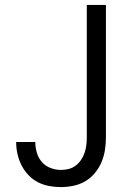

<svg xmlns="http://www.w3.org/2000/svg" viewBox="-20 -755 540 783"><path d="M228 8Q204 8 180 3.5Q156 -1 134.5 -12Q113 -23 96 -41Q79 -59 68 -80.5Q57 -102 51.5 -126Q46 -150 46 -174Q46 -174 46 -175Q46 -176 46 -176H124Q124 -176 124 -175.5Q124 -175 124 -175Q124 -153 130.5 -131.5Q137 -110 151 -94Q165 -78 186 -70Q207 -62 228 -62Q245 -62 260.5 -66Q276 -70 289 -80Q302 -90 311 -103.5Q320 -117 325 -132Q330 -147 332 -163Q334 -179 334 -195V-735H412V-195Q412 -169 408 -143.5Q404 -118 394 -94Q384 -70 367 -49.5Q350 -29 328 -16Q306 -3 280 2.5Q254 8 228 8Z"/></svg>

Font: Zed Mono
Style: Regular
Weight: 400
Monospace: yes
Designer: Belleve Invis
Foundry: Belleve Invis
Version: Version 1.0.0; ttfautohint (v1.8.4)